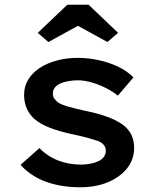

<svg xmlns="http://www.w3.org/2000/svg" viewBox="-20 -783 656 813"><path d="M319 10Q239 10 174.5 -13.5Q110 -37 67 -85L147 -156Q181 -121 226 -103.5Q271 -86 323 -86Q342 -86 361 -89.5Q380 -93 395.5 -100Q411 -107 419.5 -118.5Q428 -130 428 -145Q428 -171 398 -185Q380 -191 354 -198.5Q328 -206 294 -213Q236 -225 193.5 -241Q151 -257 125 -280Q104 -299 93 -324.5Q82 -350 82 -382Q82 -417 99.5 -446Q117 -475 148.5 -495.5Q180 -516 221.5 -527Q263 -538 310 -538Q353 -538 397 -528.5Q441 -519 479.5 -501Q518 -483 545 -455L479 -378Q457 -396 428 -410.5Q399 -425 368 -434Q337 -443 310 -443Q290 -443 270 -439.5Q250 -436 235.5 -429.5Q221 -423 212.5 -412.5Q204 -402 204 -387Q203 -376 209.5 -366.5Q216 -357 226 -349Q242 -339 270.5 -331Q299 -323 340 -314Q395 -303 436.5 -287.5Q478 -272 505 -251Q526 -234 537 -210.5Q548 -187 548 -157Q548 -107 517.5 -69.5Q487 -32 436 -11Q385 10 319 10ZM185 -605 140 -644 265 -763H355L480 -644L435 -605L295 -682H325Z"/></svg>

Font: Lexend Exa Medium
Style: Regular
Weight: 500
Designer: Bonnie Shaver-Troup, Thomas Jockin
Foundry: Lexend
Version: Version 1.007